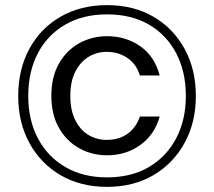

<svg xmlns="http://www.w3.org/2000/svg" viewBox="-20 -724 834 748"><path d="M397 4Q294 4 216 -41.5Q138 -87 94.5 -167Q51 -247 51 -350Q51 -454 94.5 -534Q138 -614 216 -659Q294 -704 397 -704Q500 -704 577.5 -659Q655 -614 699 -534Q743 -454 743 -350Q743 -247 699 -167Q655 -87 577.5 -41.5Q500 4 397 4ZM397 -119Q338 -119 288.5 -146.5Q239 -174 209.5 -226Q180 -278 180 -351Q180 -424 209.5 -476Q239 -528 288.5 -555.5Q338 -583 397 -583Q471 -583 527 -543.5Q583 -504 602 -430H525Q511 -475 476 -498.5Q441 -522 396 -522Q357 -522 325 -502.5Q293 -483 273.5 -445Q254 -407 254 -350Q254 -294 273.5 -255.5Q293 -217 325 -198Q357 -179 396 -179Q443 -179 476.5 -202.5Q510 -226 525 -270H602Q583 -200 527 -159.5Q471 -119 397 -119ZM397 -33Q492 -33 560.5 -73.5Q629 -114 666.5 -185.5Q704 -257 704 -350Q704 -445 666.5 -516.5Q629 -588 560.5 -628Q492 -668 397 -668Q303 -668 234 -628Q165 -588 127.5 -516.5Q90 -445 90 -350Q90 -257 127.5 -185.5Q165 -114 234 -73.5Q303 -33 397 -33Z"/></svg>

Font: DVN - DM Sans
Style: Regular
Weight: 400
Designer: Colophon Foundry, Jonny Pinhorn
Foundry: Colophon Foundry
Version: Version 4.004;gftools[0.9.30]